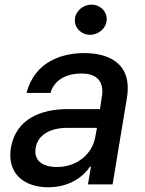

<svg xmlns="http://www.w3.org/2000/svg" viewBox="-20 -776 609 808"><path d="M183.2 12.1C273.4 12.1 331.7 -33.7 358.7 -74.6H362.9L350.1 0H453.8L513.8 -362.2C540.5 -521 421.2 -552.6 334.5 -552.6C235.8 -552.6 125.4 -513.8 91.6 -384.9H192.5C206.7 -435 252.5 -466.6 323.5 -466.6C391.7 -466.6 418.3 -429.3 408.7 -369L400.6 -316.8H262.8C156.2 -316.8 46.9 -277.7 25.9 -154.1C8.5 -47.2 79.5 12.1 183.2 12.1ZM130 -152.7C138.8 -209.5 193.2 -237.9 262.1 -237.9H388.1L380.3 -196.7C368.3 -131.4 307.9 -73.2 219.5 -73.2C159.4 -73.2 121.4 -100.1 130 -152.7ZM295.1 -692.8C293.3 -658 322.4 -629.6 359 -629.6C396 -629.6 427.6 -658 429 -692.8C430.8 -728 401.6 -756.4 365.1 -756.4C328.1 -756.4 296.5 -728 295.1 -692.8Z"/></svg>

Font: Magic Ui Pro Medium
Style: Italic
Weight: 500
Italic angle: -9.39999°
Designer: Stefan Endress, Andreas Faust
Version: Version 1.000;FEAKit 1.0